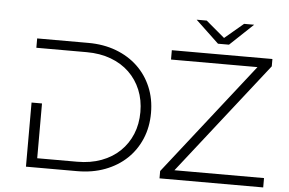

<svg xmlns="http://www.w3.org/2000/svg" viewBox="-57 -961 1572 1044"><g transform="rotate(5 729.0 -438.5)"><path d="M177 -350V-51H395Q468 -51 527 -73Q586 -95 627.5 -135Q669 -175 691.5 -229.5Q714 -284 714 -350Q714 -416 691.5 -470.5Q669 -525 627.5 -565Q586 -605 527 -627Q468 -649 395 -649H120V-700H399Q483 -700 551.5 -674Q620 -648 669 -601.5Q718 -555 745 -491Q772 -427 772 -350Q772 -273 745 -209Q718 -145 669 -98.5Q620 -52 551.5 -26Q483 0 399 0H120V-350ZM1415 0H849V-40L1327 -649H855V-700H1404V-660L926 -51H1415ZM1162 -757H1102L975 -877H1030L1132 -791L1234 -877H1289Z"/></g></svg>

Font: Montserrat-Alt1 Light
Style: Regular
Weight: 300
Designer: Differentunic
Foundry: Differentunic
Version: Version 7.222